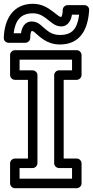

<svg xmlns="http://www.w3.org/2000/svg" viewBox="-28 -965 489 1010"><path d="M351 -25H75V-81H144C159.1 -81 169 -95.3 169 -106V-570C169 -585.1 154.7 -595 144 -595H75V-651H351V-595H282C266.9 -595 257 -580.7 257 -570V-106C257 -90.9 271.3 -81 282 -81H351ZM376 25C386.7 25 401 15.1 401 0V-106C401 -116.7 391.1 -131 376 -131H307V-545H376C386.7 -545 401 -554.9 401 -570V-676C401 -686.7 391.1 -701 376 -701H50C39.3 -701 25 -691.1 25 -676V-570C25 -559.3 34.9 -545 50 -545H119V-131H50C39.3 -131 25 -121.1 25 -106V0C25 10.7 34.9 25 50 25ZM82.5 -790H43.8C52.3 -859.1 82.2 -895 145 -895C176.7 -895 196.9 -881.9 218.4 -865.6C239.6 -849.5 261.2 -826 294 -826C333.6 -826 347.3 -865.1 350.4 -888H388.5C378.6 -814.9 353.4 -781 287 -781C239.2 -781 218.1 -806.3 184.1 -835.1C171.5 -845.8 155.6 -852 139 -852C100.9 -852 86.2 -818.2 82.5 -790ZM294 -876C289.3 -876 285.1 -877.2 279.4 -881.7C270 -889.1 259.7 -897 248.6 -905.4C225.4 -923 192.7 -945 145 -945C39.9 -945 -5.4 -862.4 -8 -765.7C-8.4 -750.8 3.7 -740 17 -740H106C116.7 -740 131 -749.9 131 -765C131 -791.4 136.4 -802 139 -802C143.7 -802 147.1 -800.9 151.9 -796.9C180.3 -772.9 217.4 -731 287 -731C396.5 -731 434.9 -813.6 441 -911.5C442 -927.9 428.9 -938 416 -938H327C316.3 -938 302 -928.1 302 -913C302 -892.8 296.9 -876 294 -876Z"/></svg>

Font: Fog Sans
Style: Outline
Weight: 700
Foundry: Intel Corporation
Version: Version 1.00